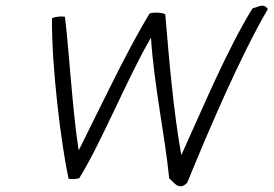

<svg xmlns="http://www.w3.org/2000/svg" viewBox="-20 -644 973 683"><path d="M165 -579C163 -407 198 -127 224 -8C238 -6 250 -7 262 -10C341 -138 434 -368 517 -510C529 -333 565 -174 582 -9C597 1 615 38 646 6C720 -175 834 -443 933 -612C917 -633 904 -621 878 -614C787 -465 708 -275 625 -92C597 -249 582 -426 568 -593C558 -600 526 -601 512 -596C432 -464 343 -275 260 -109C238 -245 226 -463 211 -584C199 -587 177 -585 165 -579Z"/></svg>

Font: Comica
Style: RgIta
Weight: 400
Designer: Jasper
Foundry: KineticPlasma Fonts/Cannot Into Space Fonts
Version: Version 0.89